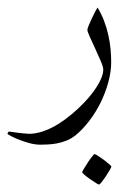

<svg xmlns="http://www.w3.org/2000/svg" viewBox="-73 -188 352 508"><path d="M221.2 -23.9Q221.2 2 213.6 29.5Q206.1 57.1 193.4 83Q180.7 108.9 163.3 131.6Q146 154.3 127 169.9Q115.2 179.2 102.1 184.3Q88.9 189.5 76.2 191.7Q63.5 193.8 52.2 194.3Q41 194.8 33.2 194.8Q20 194.8 4.9 190.7Q-10.3 186.5 -23.2 181.4Q-36.1 176.3 -44.7 171.6Q-53.2 167 -53.2 166Q-53.2 164.6 -51.8 162.4Q-50.3 160.2 -48.8 160.2Q-48.3 160.2 -41.7 161.1Q-35.2 162.1 -26.9 163.1Q-18.6 164.1 -10 165Q-1.5 166 3.9 166Q31.7 166 64.7 149.4Q97.7 132.8 133.8 99.1Q166 68.8 183.1 41.5Q200.2 14.2 200.2 -3.9Q200.2 -10.7 193.6 -26.4Q187 -42 179.2 -58.8Q171.4 -75.7 164.8 -90.1Q158.2 -104.5 158.2 -108.9Q158.2 -112.3 162.1 -121.6Q166 -130.9 170.7 -140.9Q175.3 -150.9 179.7 -158.9Q184.1 -167 185.1 -168Q195.3 -151.4 202.4 -132.6Q209.5 -113.8 213.6 -95.2Q217.8 -76.7 219.5 -58.3Q221.2 -40 221.2 -23.9ZM221.7 252.4Q221.7 254.4 217.3 262Q212.9 269.5 207.3 278.1Q201.7 286.6 196.3 293.5Q190.9 300.3 188.5 300.3Q187.5 300.3 180.4 295.9Q173.3 291.5 165.3 285.9Q157.2 280.3 150.9 274.9Q144.5 269.5 144.5 267.6Q144.5 265.6 149.2 258.1Q153.8 250.5 159.4 241.9Q165 233.4 170.4 226.6Q175.8 219.7 177.2 219.7Q179.2 219.7 186.5 224.4Q193.8 229 201.7 234.9Q209.5 240.7 215.6 246.1Q221.7 251.5 221.7 252.4Z"/></svg>

Font: Scheherazade Urdu
Style: Regular
Weight: 400
Designer: SIL International
Foundry: SIL International
Version: Version 1.005 (build 117/117)